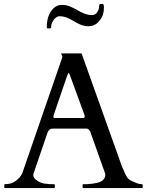

<svg xmlns="http://www.w3.org/2000/svg" viewBox="-20 -961 757 981"><path d="M442 -288C442 -285 443 -284 443 -283L517 -75C518 -72 518 -70 518 -68C518 -42 495 -31 474 -26C466 -25 458 -24 450 -22C442 -22 435 -21 428 -20H406C405 -20 404 -20 403 -18C402 -18 402 -17 402 -16V-4C402 -3 402 -2 403 -2C404 0 405 0 406 0H705C707 0 708 0 708 -2C709 -2 709 -3 709 -4V-15C709 -16 709 -18 708 -18C707 -20 706 -20 705 -20C698 -20 690 -21 682 -24C658 -34 636 -40 626 -61C617 -75 614 -89 605 -105L398 -685C397 -686 396 -687 396 -688H295C294 -688 293 -687 293 -686C293 -684 299 -673 299 -670C299 -669 299 -669 298 -668V-667L99 -91C94 -74 87 -62 78 -52C59 -33 40 -20 6 -20C3 -20 2 -19 2 -16V-4C2 -1 3 0 6 0H256C257 0 258 0 259 -2C260 -2 260 -3 260 -4V-16C260 -17 260 -18 259 -18C258 -20 257 -20 256 -20H243C236 -20 227 -20 218 -22C198 -22 177 -32 166 -41C158 -46 150 -56 150 -66V-70L223 -284C223 -285 224 -286 225 -288C228 -296 237 -304 248 -304H421C434 -304 435 -295 442 -288ZM404 -358H260C257 -358 256 -359 254 -360C254 -361 253 -363 253 -365C253 -366 253 -368 254 -370C254 -372 254 -374 255 -375L323 -574L328 -584C328 -587 330 -588 331 -588C332 -588 335 -584 338 -575L411 -375C412 -373 412 -371 412 -370C413 -369 413 -367 413 -366C413 -361 410 -358 404 -358ZM296 -936C284 -936 273 -933 264 -927C236 -908 219 -871 219 -824C219 -819 220 -816 223 -816H234C238 -816 241 -818 241 -822C241 -839 249 -851 256 -862C262 -868 271 -878 284 -878C344 -878 371 -827 432 -827C459 -827 479 -841 490 -858C504 -873 511 -896 511 -921V-926C511 -931 509 -941 505 -941H495C491 -941 487 -938 487 -934C487 -923 484 -908 478 -902C475 -892 463 -884 451 -884C389 -884 359 -936 296 -936Z"/></svg>

Font: fbb
Style: Regular
Weight: 400
Designer: David J. Perry, Michael Sharpe
Version: Version 1.045